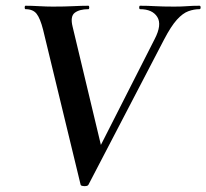

<svg xmlns="http://www.w3.org/2000/svg" viewBox="-20 -645 719 669"><path d="M261 -1 130 -542Q120 -581 107.5 -597Q95 -613 69 -613Q66 -613 66 -619Q66 -625 69 -625Q91 -625 116.5 -623.5Q142 -622 164 -622Q206 -622 235 -623.5Q264 -625 288 -625Q291 -625 291 -619Q291 -613 288 -613Q257 -613 240.5 -600.5Q224 -588 233 -552L338 -113L268 -15L519 -509Q545 -559 528 -586Q511 -613 468 -613Q465 -613 465 -619Q465 -625 468 -625Q495 -625 520.5 -623.5Q546 -622 587 -622Q614 -622 632 -623.5Q650 -625 675 -625Q679 -625 679 -619Q679 -613 675 -613Q656 -613 636.5 -606Q617 -599 596.5 -576.5Q576 -554 551 -506L288 -1Q285 4 273.5 3.5Q262 3 261 -1Z"/></svg>

Font: Cormorant Infant Light
Style: Bold Italic
Weight: 700
Italic angle: -10°
Version: Version 4.001